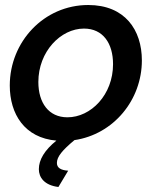

<svg xmlns="http://www.w3.org/2000/svg" viewBox="-20 -552 622 766"><path d="M277 7C433 -16 546 -153 546 -311C546 -433 478 -532 332 -532C155 -532 19 -385 19 -211C19 -97 78 -2 205 9C158 47 135 85 135 123C135 155 156 187 213 194L252 129C223 127 207 118 207 98C207 73 229 47 277 7ZM133 -225C133 -346 222 -438 315 -438C391 -438 431 -379 431 -296C431 -174 343 -84 249 -84C174 -84 133 -142 133 -225Z"/></svg>

Font: FIGSv2-sans-serif SmBold Italic
Style: Regular
Weight: 600
Italic angle: -12°
Designer: Matt McInerney, Pablo Impallari, Rodrigo Fuenzalida
Foundry: Matt McInerney, Pablo Impallari, Rodrigo Fuenzalida
Version: Version 4.020;hotconv 1.0.109;makeotfexe 2.5.65596